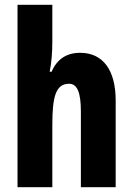

<svg xmlns="http://www.w3.org/2000/svg" viewBox="-20 -780 554 800"><path d="M198 -605V-760H53V0H198V-258C198 -377 212 -431 268 -431C302 -431 317 -394 317 -316V0H462V-361C462 -488 409 -560 314 -560C257 -560 217 -533 195 -481H187C195 -521 198 -563 198 -605Z"/></svg>

Font: Noto Sans Devanagari ExtraCondensed ExtraBold
Style: Regular
Weight: 800
Width: 2
Designer: Jelle Bosma - Monotype Design Team
Foundry: Monotype Imaging Inc.
Version: Version 2.004